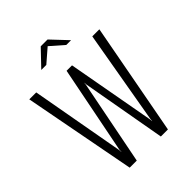

<svg xmlns="http://www.w3.org/2000/svg" viewBox="-220 -886 998 998"><g transform="rotate(-45 279.5 -386.5)"><path d="M140 0 22 -620H73L166 -103L167 -89H168V-103L264 -588H304L392 -103L393 -89H394L395 -103L485 -620H537L421 0H369L286 -467V-478H285L284 -467L192 0ZM174 -684 259 -773H309L393 -684H358L285 -748L211 -684Z"/></g></svg>

Font: Smooch Sans Thin
Style: Regular
Weight: 400
Version: Version 1.010